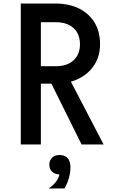

<svg xmlns="http://www.w3.org/2000/svg" viewBox="-20 -820 640 1090"><path d="M98 0V-800H294Q371 -800 428 -772Q485 -744 516.5 -692.5Q548 -641 548 -569Q548 -502 516 -452Q484 -402 427 -373.5Q370 -345 294 -345H212V0ZM443 0 262 -365H378L568 0ZM212 -444H296Q361 -444 397.5 -477.5Q434 -511 434 -569Q434 -627 397.5 -660.5Q361 -694 296 -694H212ZM318 170Q292 170 276 155Q260 140 260 115Q260 90 276 75Q292 60 318 60Q344 60 360 75Q376 90 376 115Q376 140 360 155Q344 170 318 170ZM256 250Q287 229 302.5 205Q318 181 318 162V60Q348 60 364 78Q380 96 380 130Q380 158 371 190.5Q362 223 346 250Z"/></svg>

Font: Martian Mono Condensed
Style: Regular
Weight: 400
Width: 3
Designer: Roman Shamin
Foundry: Evil Martians
Version: Version 1.000